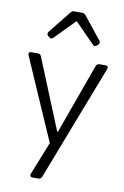

<svg xmlns="http://www.w3.org/2000/svg" viewBox="-99 -770 661 1026"><g transform="rotate(10 231.5 -257.5)"><path d="M200.2 -705.1 102.5 -583C96.7 -575.2 96.7 -567.4 103.5 -560.5L110.4 -554.7C117.2 -547.9 126 -547.9 132.8 -555.7L238.3 -663.1H242.2L347.7 -555.7C354.5 -548.8 363.3 -548.8 370.1 -555.7L376 -561.5C382.8 -568.4 383.8 -575.2 377.9 -583L280.3 -705.1C275.4 -711.9 268.6 -713.9 260.7 -713.9H219.7C211.9 -713.9 205.1 -711.9 200.2 -705.1ZM153.3 199.2H184.6C193.4 199.2 200.2 194.3 203.1 186.5L445.3 -441.4C449.2 -453.1 444.3 -459 432.6 -459H400.4C391.6 -459 384.8 -454.1 381.8 -446.3L244.1 -65.4H240.2L84 -447.3C81.1 -455.1 75.2 -459 66.4 -459H30.3C18.6 -459 13.7 -452.1 18.6 -440.4L211.9 2L140.6 180.7C136.7 191.4 141.6 199.2 153.3 199.2Z"/></g></svg>

Font: Ed Sans Neue Light
Style: Regular
Weight: 300
Designer: Stephen Hutchings
Version: Version 1.004;PS 001.004;hotconv 1.0.88;makeotf.lib2.5.64775